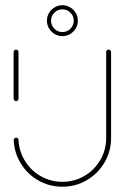

<svg xmlns="http://www.w3.org/2000/svg" viewBox="-20 -706 471 726"><path d="M40.7 -323.7Q37 -323.7 34.3 -326.5Q31.5 -329.3 31.5 -333V-509.3Q31.5 -513 34.3 -515.7Q37 -518.5 40.7 -518.5Q44.4 -518.5 47.2 -515.7Q50 -513 50 -509.3V-333Q50 -329.3 47.4 -326.5Q44.8 -323.7 40.7 -323.7ZM390.7 -518.5Q394.4 -518.5 397.2 -515.7Q400 -513 400 -509.3V-184.4Q400 -134.1 375.4 -91.9Q350.7 -49.6 308.3 -24.8Q265.9 0 215.9 0Q167 0 125.7 -23.3Q84.4 -46.7 59.3 -87Q34.1 -127.4 31.9 -175.6Q31.5 -179.3 34.3 -182.4Q37 -185.6 41.1 -185.6Q44.8 -185.6 47.4 -183Q50 -180.4 50 -176.7Q52.2 -133.3 74.8 -97Q97.4 -60.7 134.8 -39.6Q172.2 -18.5 215.9 -18.5Q261.1 -18.5 299.1 -40.7Q337 -63 359.3 -101.1Q381.5 -139.3 381.5 -184.4V-509.3Q381.5 -513 384.3 -515.7Q387 -518.5 390.7 -518.5ZM258.9 -627.8Q258.9 -645.6 246.3 -658.1Q233.7 -670.7 215.9 -670.7Q198.1 -670.7 185.6 -658.1Q173 -645.6 173 -627.8Q173 -610 185.6 -597.4Q198.1 -584.8 215.9 -584.8Q233.7 -584.8 246.3 -597.4Q258.9 -610 258.9 -627.8ZM157.4 -627.8Q157.4 -643.7 165.4 -657Q173.3 -670.4 186.7 -678.3Q200 -686.3 215.9 -686.3Q231.9 -686.3 245.2 -678.3Q258.5 -670.4 266.5 -657Q274.4 -643.7 274.4 -627.8Q274.4 -611.9 266.5 -598.5Q258.5 -585.2 245.2 -577.2Q231.9 -569.3 215.9 -569.3Q200 -569.3 186.7 -577.2Q173.3 -585.2 165.4 -598.5Q157.4 -611.9 157.4 -627.8Z"/></svg>

Font: 26F Galaxy Sans Hairline
Style: Regular
Weight: 50
Designer: C₂₉H₂₅N₃O₅
Version: Version 1.100